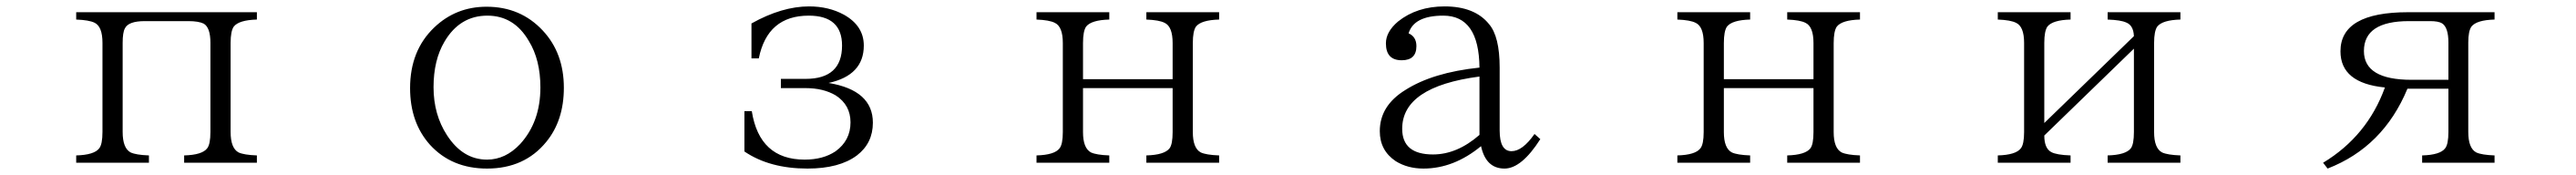

<svg xmlns="http://www.w3.org/2000/svg" viewBox="-20 -562 8040 546"><path d="M217.8 -523.9H781.7V-501Q725.6 -499.5 709.5 -479Q699.7 -464.8 699.7 -428.2V-150.4Q699.7 -99.6 724.6 -86.4Q741.2 -78.6 781.7 -77.1V-54.2H554.7V-77.1Q610.8 -78.6 626.5 -99.1Q636.7 -111.8 636.7 -150.4V-428.2Q636.7 -476.1 615.7 -488.3Q599.6 -496.1 567.9 -496.1H431.6Q380.4 -496.1 369.6 -473.1Q362.8 -460.4 362.8 -428.2V-150.4Q362.8 -99.6 387.7 -86.4Q404.3 -78.6 444.8 -77.1V-54.2H217.8V-77.1Q273.9 -78.6 289.6 -99.1Q299.8 -111.8 299.8 -150.4V-428.2Q299.8 -479.5 274.9 -491.2Q257.8 -499.5 217.8 -501Z M1498.5 -541Q1604.5 -541 1673.8 -466.8Q1739.7 -396.5 1739.7 -288.1Q1739.7 -186 1684.6 -119.1Q1616.7 -36.1 1500 -36.1Q1389.6 -36.1 1321.8 -110.4Q1259.8 -179.7 1259.8 -287.1Q1259.8 -404.3 1335 -476.1Q1402.8 -541 1498.5 -541ZM1501 -513.2Q1415 -513.2 1367.2 -432.1Q1333 -374.5 1333 -290Q1333 -204.6 1375 -140.1Q1424.3 -64 1500 -64Q1557.6 -64 1603.5 -112.8Q1666.5 -182.1 1666.5 -289.1Q1666.5 -375.5 1630.4 -434.1Q1584.5 -513.2 1501 -513.2Z M2325.2 -379.9V-488.8Q2420.4 -542 2504.9 -542Q2566.4 -542 2613.8 -516.1Q2675.8 -481.4 2675.8 -419.9Q2675.8 -327.1 2565.9 -303.2Q2704.1 -280.3 2704.1 -179.2Q2704.1 -115.2 2654.3 -77.1Q2599.6 -36.1 2500 -36.1Q2381.8 -36.1 2303.2 -89.4V-215.3H2326.2Q2350.1 -64 2491.2 -64Q2548.8 -64 2587.4 -89.8Q2634.3 -123.5 2634.3 -180.2Q2634.3 -234.4 2588.4 -264.2Q2549.8 -287.1 2494.1 -287.1H2417V-315.9H2494.1Q2607.9 -315.9 2607.9 -419.9Q2607.9 -513.2 2503.9 -513.2Q2375 -513.2 2348.1 -379.9Z M3214.8 -523.9H3441.9V-501Q3385.7 -499.5 3369.6 -479Q3359.9 -464.8 3359.9 -427.7V-314.9H3639.6V-427.7Q3639.6 -479 3614.7 -490.7Q3597.7 -499.5 3557.6 -501V-523.9H3784.7V-501Q3728.5 -499.5 3712.4 -479Q3702.6 -464.8 3702.6 -427.7V-149.9Q3702.6 -99.6 3727.5 -86.4Q3744.1 -78.6 3784.7 -77.1V-54.2H3557.6V-77.1Q3613.8 -78.6 3629.9 -99.1Q3639.6 -111.8 3639.6 -149.9V-287.1H3359.9V-149.9Q3359.9 -99.6 3384.8 -86.4Q3401.4 -78.6 3441.9 -77.1V-54.2H3214.8V-77.1Q3271 -78.6 3286.6 -99.1Q3296.9 -111.8 3296.9 -149.9V-427.7Q3296.9 -479 3272 -490.7Q3254.9 -499.5 3214.8 -501Z M4787.1 -127.9Q4728.5 -36.1 4675.3 -36.1Q4617.2 -36.1 4602.1 -106Q4517.1 -36.1 4422.4 -36.1Q4373 -36.1 4335.9 -59.1Q4286.1 -92.3 4286.1 -152.8Q4286.1 -231.9 4365.2 -280.8Q4451.2 -335.9 4597.2 -351.1Q4595.7 -513.2 4484.4 -513.2Q4392.6 -513.2 4376 -458Q4400.4 -447.3 4400.4 -418Q4400.4 -374 4354.5 -374Q4305.2 -374 4305.2 -426.8Q4305.2 -462.9 4343.3 -495.1Q4402.3 -542 4488.3 -542Q4582.5 -542 4627 -486.8Q4660.2 -448.2 4660.2 -351.1V-154.8Q4660.2 -90.3 4697.3 -90.3Q4731.4 -90.3 4769 -144ZM4597.2 -323.2Q4356 -291.5 4356 -160.2Q4356 -80.1 4452.1 -80.1Q4527.3 -80.1 4597.2 -141.1Z M5214.8 -523.9H5441.9V-501Q5385.7 -499.5 5369.6 -479Q5359.9 -464.8 5359.9 -427.7V-314.9H5639.6V-427.7Q5639.6 -479 5614.7 -490.7Q5597.7 -499.5 5557.6 -501V-523.9H5784.7V-501Q5728.5 -499.5 5712.4 -479Q5702.6 -464.8 5702.6 -427.7V-149.9Q5702.6 -99.6 5727.5 -86.4Q5744.1 -78.6 5784.7 -77.1V-54.2H5557.6V-77.1Q5613.8 -78.6 5629.9 -99.1Q5639.6 -111.8 5639.6 -149.9V-287.1H5359.9V-149.9Q5359.9 -99.6 5384.8 -86.4Q5401.4 -78.6 5441.9 -77.1V-54.2H5214.8V-77.1Q5271 -78.6 5286.6 -99.1Q5296.9 -111.8 5296.9 -149.9V-427.7Q5296.9 -479 5272 -490.7Q5254.9 -499.5 5214.8 -501Z M6214.8 -523.9H6441.9V-501Q6385.7 -499.5 6369.6 -479Q6359.9 -464.8 6359.9 -428.2V-178.2L6639.6 -449.2Q6638.2 -482.9 6615.7 -491.7Q6599.1 -499.5 6557.6 -501V-523.9H6784.7V-501Q6728.5 -499.5 6712.4 -479Q6702.6 -464.8 6702.6 -428.2V-149.9Q6702.6 -99.6 6727.5 -86.4Q6744.1 -78.6 6784.7 -77.1V-54.2H6557.6V-77.1Q6613.8 -78.6 6629.9 -99.1Q6639.6 -111.8 6639.6 -149.9V-410.2L6359.9 -139.2Q6359.9 -99.1 6381.8 -87.4Q6398.4 -78.6 6441.9 -77.1V-54.2H6214.8V-77.1Q6271 -78.6 6286.6 -99.1Q6296.9 -111.8 6296.9 -149.9V-428.2Q6296.9 -479 6272 -490.7Q6254.9 -499.5 6214.8 -501Z M7621.1 -285.2H7493.2Q7418 -103.5 7244.1 -36.1L7230 -54.2Q7368.2 -137.7 7422.9 -289.1Q7284.2 -302.7 7284.2 -401.9Q7284.2 -523.9 7495.1 -523.9H7765.1V-501Q7709 -499.5 7692.9 -479Q7683.1 -464.8 7683.1 -429.2V-150.4Q7683.1 -99.6 7708 -86.4Q7724.6 -78.6 7765.1 -77.1V-54.2H7539.1V-77.1Q7595.2 -78.6 7610.8 -99.1Q7621.1 -111.8 7621.1 -150.4ZM7621.1 -313V-429.2Q7621.1 -476.6 7601.1 -489.3Q7589.8 -496.1 7564 -496.1H7498Q7357.4 -496.1 7357.4 -402.8Q7357.4 -313 7505.9 -313Z"/></svg>

Font: I.Ming
Style: Regular
Weight: 400
Designer: Ichiten Fonts Project
Version: Version 6.11; Dec 27, 2019